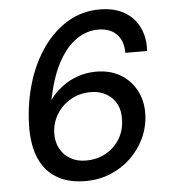

<svg xmlns="http://www.w3.org/2000/svg" viewBox="-52 -759 728 819"><g transform="rotate(-5 312.0 -350.0)"><path d="M284 12Q219 12 175.5 -9Q132 -30 106 -66.5Q80 -103 70 -150.5Q60 -198 62 -250Q65 -345 91 -429Q117 -513 162.5 -576.5Q208 -640 269 -676Q330 -712 404 -712Q470 -712 513 -685.5Q556 -659 575.5 -615Q595 -571 591 -518H498Q498 -570 469.5 -598.5Q441 -627 391 -627Q343 -627 300 -598.5Q257 -570 223.5 -511.5Q190 -453 170 -362Q169 -359 168 -354.5Q167 -350 166 -345Q188 -375 218 -398.5Q248 -422 286 -435.5Q324 -449 367 -449Q425 -449 469 -423.5Q513 -398 537.5 -352.5Q562 -307 560 -248Q558 -195 536 -148Q514 -101 476.5 -65Q439 -29 389.5 -8.5Q340 12 284 12ZM291 -75Q339 -75 376.5 -96Q414 -117 436 -153Q458 -189 459 -235Q461 -273 446.5 -301.5Q432 -330 403.5 -347Q375 -364 336 -364Q289 -364 251 -342.5Q213 -321 190.5 -285Q168 -249 166 -204Q165 -167 180 -138Q195 -109 223.5 -92Q252 -75 291 -75Z"/></g></svg>

Font: DM Sans 16pt Medium
Style: Italic
Weight: 500
Italic angle: -10°
Version: Version 4.004;gftools[0.9.30]